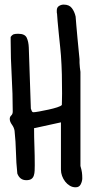

<svg xmlns="http://www.w3.org/2000/svg" viewBox="-20 -796 398 817"><path d="M127.9 -251H125Q125 -210.9 126.5 -172.4Q127.9 -133.8 127.9 -92.8Q127.9 -81.1 127.4 -69.8Q127 -58.6 124 -49.3Q121.1 -40 113.8 -34.7Q106.4 -29.3 91.8 -29.3Q64.5 -29.3 53.7 -57.6Q48.8 -103.5 47.9 -147.9Q46.9 -192.4 42 -239.3Q40 -252.9 30.8 -265.6Q21.5 -278.3 21.5 -290Q21.5 -298.8 27.8 -304.7Q34.2 -310.5 34.2 -321.3Q34.2 -397.5 29.8 -472.2Q25.4 -546.9 25.4 -622.1V-638.7Q32.2 -648.4 39.1 -650.4Q45.9 -652.3 57.6 -652.3Q85.9 -652.3 93.8 -635.3Q101.6 -618.2 102.5 -593.8L111.3 -334Q112.3 -331.1 114.7 -324.7Q117.2 -318.4 122.1 -318.4Q128.9 -318.4 147.5 -321.8Q166 -325.2 186.5 -329.6Q207 -334 223.6 -339.4Q240.2 -344.7 243.2 -349.6Q243.2 -356.4 243.7 -374Q244.1 -391.6 244.1 -398.4Q244.1 -439.5 243.2 -479.5Q242.2 -519.5 239.3 -560.5Q239.3 -567.4 236.3 -593.3Q233.4 -619.1 230.5 -649.4Q227.5 -679.7 225.1 -705.6Q222.7 -731.4 222.7 -738.3Q221.7 -739.3 221.7 -744.6Q221.7 -750 221.7 -752Q221.7 -764.6 231 -770.5Q240.2 -776.4 251 -776.4Q274.4 -776.4 285.6 -761.7Q296.9 -747.1 301.8 -725.6Q302.7 -714.8 304.7 -689.5Q306.6 -664.1 309.6 -634.8Q312.5 -605.5 314.9 -579.6Q317.4 -553.7 318.4 -543.9V-528.3Q318.4 -523.4 319.8 -509.3Q321.3 -495.1 322.3 -490.2V-89.8Q327.1 -73.2 328.6 -62.5Q330.1 -51.8 330.1 -37.1Q330.1 -25.4 323.7 -12.2Q317.4 1 301.8 1Q288.1 1 276.9 -5.9Q265.6 -12.7 257.3 -23.4Q249 -34.2 244.1 -47.4Q239.3 -60.5 239.3 -74.2V-275.4Z"/></svg>

Font: Covered By Your Grace
Style: Regular
Weight: 400
Designer: Kimberly Geswein
Foundry: Kimberly Geswein
Version: Version 1.0